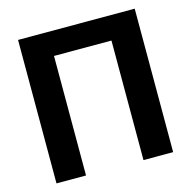

<svg xmlns="http://www.w3.org/2000/svg" viewBox="-104 -815 917 919"><g transform="rotate(-15 354.0 -355.5)"><path d="M642.6 0H495.6V-592.3H210.9V0H64.5V-710.9H642.6Z"/></g></svg>

Font: Roboto
Style: Bold
Weight: 700
Designer: Google
Version: Version 2.134; 2016; ttfautohint (v1.6)